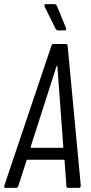

<svg xmlns="http://www.w3.org/2000/svg" viewBox="-26 -914 443 934"><path d="M297 -9 288 -133Q288 -137 284 -137H108Q106 -137 104.5 -136Q103 -135 103 -133L63 -9Q60 0 51 0H2Q-3 0 -5 -3Q-7 -6 -5 -11L224 -691Q226 -700 235 -700H294Q303 -700 303 -691L367 -11Q367 0 357 0H307Q297 0 297 -9ZM126 -195H279Q282 -195 282 -199L253 -592Q253 -595 252 -595Q251 -595 249 -592L123 -199Q123 -195 126 -195ZM296 -773Q296 -766 287 -766H256Q250 -766 245 -773L191 -882Q190 -884 190 -888Q190 -894 198 -894H239Q245 -894 250 -887L295 -778Q296 -776 296 -773Z"/></svg>

Font: Barlow Condensed
Style: Italic
Weight: 400
Width: 3
Italic angle: -7°
Designer: Jeremy Tribby
Foundry: Tribby Type
Version: Version 1.408